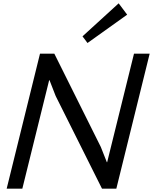

<svg xmlns="http://www.w3.org/2000/svg" viewBox="-20 -1132 918 1152"><path d="M878 -810 678 0H592L314 -556L277 -651H275L114 0H20L220 -810H306L585 -250L621 -159H623L784 -810ZM692 -1112 743 -1044 505 -874 475 -914Z"/></svg>

Font: Sinkin Sans 400 Italic
Style: Italic
Weight: 400
Italic angle: -112°
Designer: Keith Bates
Foundry: K-Type
Version: Sinkin Sans (version 1.0)  by Keith Bates   •   © 2014   www